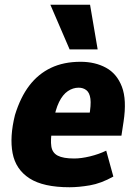

<svg xmlns="http://www.w3.org/2000/svg" viewBox="-20 -777 575 808"><path d="M273 11Q162 11 104 -26.5Q46 -64 33 -132.5Q20 -201 43 -293Q66 -368 103.5 -417Q141 -466 194.5 -491.5Q248 -517 319 -517Q380 -517 426 -492Q472 -467 493 -412Q514 -357 500 -265L491 -206H174L189 -303H369L355 -286Q364 -336 360.5 -361.5Q357 -387 343.5 -397.5Q330 -408 311 -408Q287 -408 265.5 -393.5Q244 -379 228.5 -347.5Q213 -316 204 -262L199 -232Q192 -188 196 -161Q200 -134 223 -122Q246 -110 292 -110Q322 -110 359 -119Q396 -128 427 -143L457 -34Q405 -5 358 3Q311 11 273 11ZM273 -569 192 -757H359L391 -569Z"/></svg>

Font: Nunito Sans 7pt Condensed Black
Style: Italic
Weight: 900
Width: 3
Italic angle: -9°
Designer: Vernon Adams
Foundry: Vernon Adams
Version: Version 3.101;gftools[0.9.27]